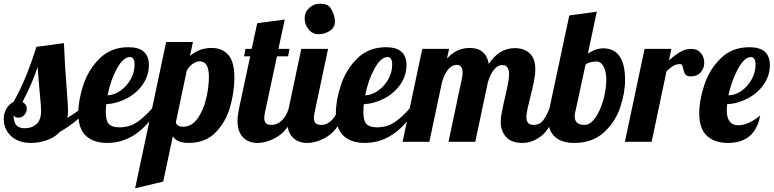

<svg xmlns="http://www.w3.org/2000/svg" viewBox="-52 -763 4162 1033"><path d="M33 -12.5C55 -0.2 82 6 114 6C142.7 6 171.2 1.2 199.5 -8.5C227.8 -18.2 251.7 -33.3 271 -54C330.3 -88 381.3 -129.7 424 -179H382C365.3 -163.7 341.3 -147 310 -129C312.7 -139 314 -151.7 314 -167C314 -185 312.3 -214 309 -254C301 -353.3 295.3 -445.7 292 -531L144 -511C126.7 -455.7 108.3 -404.2 89 -356.5C69.7 -308.8 47 -261.7 21 -215C6.3 -207.7 -6.2 -195.8 -16.5 -179.5C-26.8 -163.2 -32 -144 -32 -122C-32 -100.7 -26.7 -80.2 -16 -60.5C-5.3 -40.8 11 -24.8 33 -12.5ZM144 -95C127.3 -80.3 106.7 -73 82 -73C60.7 -73 45.2 -78.7 35.5 -90C25.8 -101.3 21 -119 21 -143C25 -134.3 34 -130 48 -130C60.7 -130 71.2 -135 79.5 -145C87.8 -155 92 -166.3 92 -179C92 -194.3 84.3 -206 69 -214C107 -287.3 134 -350.3 150 -403C152 -377 156.3 -326 163 -250C167 -214 169 -186 169 -166C169 -133.3 160.7 -109.7 144 -95Z M410 -32.5C437.3 -6.8 475.7 6 525 6C634.3 6 726 -55.7 800 -179H766C735.3 -145 707.2 -119.7 681.5 -103C655.8 -86.3 625 -78 589 -78C563.7 -78 545.3 -83.8 534 -95.5C522.7 -107.2 517 -129.3 517 -162C517 -168.7 517.7 -182 519 -202C559 -204.7 596.7 -215.5 632 -234.5C667.3 -253.5 695.7 -278.7 717 -310C738.3 -341.3 749 -375.7 749 -413C749 -477 712.3 -509 639 -509C576.3 -509 524.7 -488.8 484 -448.5C443.3 -408.2 414 -360.3 396 -305C378 -249.7 369 -199 369 -153C369 -98.3 382.7 -58.2 410 -32.5ZM597.5 -276C575.2 -260 551.7 -251.3 527 -250C537 -303.3 553.5 -351 576.5 -393C599.5 -435 623 -456 647 -456C663.7 -456 672 -442.3 672 -415C672 -387.7 665.2 -361.7 651.5 -337C637.8 -312.3 619.8 -292 597.5 -276Z M842 -537 675 250 826 214 878 -30C892 -6 920.3 6 963 6C1023 6 1071.3 -12.8 1108 -50.5C1144.7 -88.2 1170.7 -133.8 1186 -187.5C1201.3 -241.2 1209 -294.3 1209 -347C1209 -403 1198 -443.3 1176 -468C1154 -492.7 1124.3 -505 1087 -505C1042.3 -505 1003.3 -490.7 970 -462L986 -537ZM1011.5 -126C990.5 -96 964 -81 932 -81C912 -81 899.3 -88.7 894 -104L953 -384C962.3 -399.3 973.2 -411.3 985.5 -420C997.8 -428.7 1010 -433 1022 -433C1055.3 -433 1072 -405.3 1072 -350C1072 -314 1067.2 -275.2 1057.5 -233.5C1047.8 -191.8 1032.5 -156 1011.5 -126Z M1255.5 -24C1275.2 -4 1301 6 1333 6C1371 6 1409.3 -6.8 1448 -32.5C1486.7 -58.2 1518.3 -107 1543 -179H1501C1493.7 -153 1481.7 -131.8 1465 -115.5C1448.3 -99.2 1430.3 -91 1411 -91C1396.3 -91 1385.8 -93.8 1379.5 -99.5C1373.2 -105.2 1370 -114.7 1370 -128C1370 -139.3 1371.3 -150 1374 -160L1438 -460H1498L1506 -500H1446L1480 -658L1332 -638L1302 -500H1269L1261 -460H1294L1234 -179C1228.7 -152.3 1226 -130.7 1226 -114C1226 -74 1235.8 -44 1255.5 -24Z M1608 -605C1622 -587.7 1640 -579 1662 -579C1684 -579 1704.2 -585 1722.5 -597C1740.8 -609 1750 -626 1750 -648C1750 -670 1742.3 -693.8 1727 -719.5C1717 -735.2 1697.7 -743 1669 -743C1647 -743 1627.8 -735.3 1611.5 -720C1595.2 -704.7 1587 -686 1587 -664C1587 -642 1594 -622.3 1608 -605ZM1522.5 -24C1542.2 -4 1568 6 1600 6C1638 6 1676.3 -6.8 1715 -32.5C1753.7 -58.2 1785.3 -107 1810 -179H1768C1760.7 -153 1748.7 -131.8 1732 -115.5C1715.3 -99.2 1697.3 -91 1678 -91C1663.3 -91 1652.8 -93.8 1646.5 -99.5C1640.2 -105.2 1637 -114.7 1637 -128C1637 -139.3 1638.3 -150 1641 -160L1713 -500H1569L1501 -179C1495.7 -152.3 1493 -130.7 1493 -114C1493 -74 1502.8 -44 1522.5 -24Z M1796 -32.5C1823.3 -6.8 1861.7 6 1911 6C2020.3 6 2112 -55.7 2186 -179H2152C2121.3 -145 2093.2 -119.7 2067.5 -103C2041.8 -86.3 2011 -78 1975 -78C1949.7 -78 1931.3 -83.8 1920 -95.5C1908.7 -107.2 1903 -129.3 1903 -162C1903 -168.7 1903.7 -182 1905 -202C1945 -204.7 1982.7 -215.5 2018 -234.5C2053.3 -253.5 2081.7 -278.7 2103 -310C2124.3 -341.3 2135 -375.7 2135 -413C2135 -477 2098.3 -509 2025 -509C1962.3 -509 1910.7 -488.8 1870 -448.5C1829.3 -408.2 1800 -360.3 1782 -305C1764 -249.7 1755 -199 1755 -153C1755 -98.3 1768.7 -58.2 1796 -32.5ZM1983.5 -276C1961.2 -260 1937.7 -251.3 1913 -250C1923 -303.3 1939.5 -351 1962.5 -393C1985.5 -435 2009 -456 2033 -456C2049.7 -456 2058 -442.3 2058 -415C2058 -387.7 2051.2 -361.7 2037.5 -337C2023.8 -312.3 2005.8 -292 1983.5 -276Z M2670.5 -26.5C2689.5 -4.8 2719.3 6 2760 6C2794.7 6 2828.2 -6.5 2860.5 -31.5C2892.8 -56.5 2921.3 -105.7 2946 -179H2904C2892 -149 2880 -126.8 2868 -112.5C2856 -98.2 2840 -91 2820 -91C2805.3 -91 2795 -94.7 2789 -102C2783 -109.3 2780 -119.7 2780 -133C2780 -144.3 2782.2 -159.8 2786.5 -179.5C2790.8 -199.2 2795.7 -219.3 2801 -240C2809.7 -274 2816.3 -302.8 2821 -326.5C2825.7 -350.2 2828 -371.7 2828 -391C2828 -429 2818 -457.3 2798 -476C2778 -494.7 2751 -504 2717 -504C2661 -504 2614.7 -475.7 2578 -419C2568 -476.3 2533.7 -505 2475 -505C2427.7 -505 2387 -486 2353 -448L2364 -500H2220L2114 0H2258L2326 -321C2334 -349 2344.8 -371.5 2358.5 -388.5C2372.2 -405.5 2388.3 -414 2407 -414C2427 -414 2437 -399.3 2437 -370C2437 -361.3 2436 -353 2434 -345L2361 0H2505L2573 -321C2581 -348.3 2591.7 -370.5 2605 -387.5C2618.3 -404.5 2633.7 -413 2651 -413C2675 -413 2687 -396 2687 -362C2687 -348 2684.7 -329.7 2680 -307C2675.3 -284.3 2670.3 -261.3 2665 -238C2663.7 -233.3 2661.2 -222.7 2657.5 -206C2653.8 -189.3 2650.3 -172.2 2647 -154.5C2643.7 -136.8 2642 -121 2642 -107C2642 -75 2651.5 -48.2 2670.5 -26.5Z M2933 -27.5C2957 -5.2 2991.7 6 3037 6C3102.3 6 3155.5 -12.7 3196.5 -50C3237.5 -87.3 3266.8 -132.2 3284.5 -184.5C3302.2 -236.8 3311 -286 3311 -332C3311 -446 3271.7 -503 3193 -503C3181 -503 3169 -501.2 3157 -497.5C3145 -493.8 3129.7 -486.3 3111 -475L3159 -700L3011 -680L2904 -179C2899.3 -161 2897 -142 2897 -122C2897 -81.3 2909 -49.8 2933 -27.5ZM3151 -129.5C3133 -103.8 3113.7 -91 3093 -91C3057.7 -91 3040 -106.3 3040 -137C3040 -144.3 3041 -152 3043 -160L3098 -414C3102.7 -420 3111.2 -424.5 3123.5 -427.5C3135.8 -430.5 3147 -432 3157 -432C3173.7 -432 3186.7 -422.7 3196 -404C3205.3 -385.3 3210 -362.7 3210 -336C3210 -300.7 3204.7 -263.8 3194 -225.5C3183.3 -187.2 3169 -155.2 3151 -129.5Z M3416 -500 3310 0H3454L3534 -380C3549.3 -394 3561.8 -403.8 3571.5 -409.5C3581.2 -415.2 3593 -418 3607 -418C3612.3 -418 3616 -416 3618 -412C3620 -408 3622 -401.7 3624 -393C3626.7 -379.7 3630.5 -369.5 3635.5 -362.5C3640.5 -355.5 3650.3 -352 3665 -352C3687.7 -352 3705.3 -359.3 3718 -374C3730.7 -388.7 3737 -405.7 3737 -425C3737 -445.7 3730.8 -463.3 3718.5 -478C3706.2 -492.7 3689.3 -500 3668 -500C3646.7 -500 3626.8 -494.7 3608.5 -484C3590.2 -473.3 3569.7 -458 3547 -438L3560 -500Z M3751 -32.5C3778.3 -6.8 3816.3 6 3865 6C3962.3 6 4020 -43.3 4038 -142C4020.7 -126.7 4001.3 -114 3980 -104C3958.7 -94 3938.7 -89 3920 -89C3878.7 -89 3858 -116.7 3858 -172C3858 -177.3 3858.7 -187.3 3860 -202C3900 -204.7 3937.7 -215.5 3973 -234.5C4008.3 -253.5 4036.7 -278.7 4058 -310C4079.3 -341.3 4090 -375.7 4090 -413C4090 -477 4053.3 -509 3980 -509C3917.3 -509 3865.7 -488.8 3825 -448.5C3784.3 -408.2 3755 -360.3 3737 -305C3719 -249.7 3710 -199 3710 -153C3710 -98.3 3723.7 -58.2 3751 -32.5ZM3938.5 -275C3916.2 -259 3892.3 -250.7 3867 -250C3878.3 -302.7 3895.5 -350.2 3918.5 -392.5C3941.5 -434.8 3964.7 -456 3988 -456C4004.7 -456 4013 -442.3 4013 -415C4013 -387.7 4006.2 -361.5 3992.5 -336.5C3978.8 -311.5 3960.8 -291 3938.5 -275Z"/></svg>

Font: DonutKreme
Style: Regular
Weight: 400
Designer: Impallari Type
Foundry: Impallari Type
Version: Version 2.100